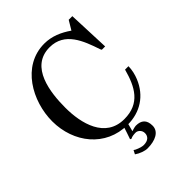

<svg xmlns="http://www.w3.org/2000/svg" viewBox="-259 -881 1240 1240"><g transform="rotate(-45 361.0 -261.5)"><path d="M44.9 -345.2C44.9 -150.9 172.9 15.1 374 15.1C488.8 15.1 580.1 -43.9 624 -150.9C636.2 -180.2 645 -216.8 645 -249H613.8C580.1 -124 527.8 -25.9 384.8 -25.9C210.9 -25.9 167 -203.1 167 -347.2C167 -483.9 190.9 -695.8 371.1 -695.8C508.8 -695.8 555.2 -568.8 592.8 -457C592.8 -457 597.2 -445.8 599.1 -445.8H628.9L617.2 -733.9H584L546.9 -671.9C492.2 -710 432.1 -736.8 363.8 -736.8C159.2 -736.8 44.9 -527.8 44.9 -345.2ZM348.1 0C351.1 0 318.8 91.8 318.8 91.8L327.1 96.2C340.8 87.9 363.8 86.9 375 86.9C392.1 86.9 415 104 415 131.8C415 160.2 396 181.2 355 181.2C333 181.2 293 165 285.2 157.2L272 183.1C296.9 201.2 334 213.9 356 213.9C429.2 213.9 483.9 187 483.9 132.8C483.9 79.1 456.1 56.2 407.2 56.2C395 56.2 366.2 65.9 366.2 65.9C366.2 65.9 383.8 0 383.8 0C383.8 0 345.2 0 348.1 0Z"/></g></svg>

Font: MusGlyphs-Text
Style: Regular
Weight: 400
Version: Version 2.1.1